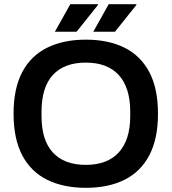

<svg xmlns="http://www.w3.org/2000/svg" viewBox="-20 -888 822 920"><path d="M391 12Q284 12 206 -26.5Q128 -65 86.5 -144Q45 -223 45 -343Q45 -464 86.5 -542.5Q128 -621 206 -659.5Q284 -698 391 -698Q499 -698 576.5 -659.5Q654 -621 695.5 -542.5Q737 -464 737 -343Q737 -223 695.5 -144Q654 -65 576.5 -26.5Q499 12 391 12ZM391 -98Q443 -98 482.5 -113Q522 -128 549 -157.5Q576 -187 590 -230.5Q604 -274 604 -331V-353Q604 -411 590 -455Q576 -499 549 -528.5Q522 -558 482.5 -573Q443 -588 391 -588Q339 -588 299.5 -573Q260 -558 233 -528.5Q206 -499 192.5 -455Q179 -411 179 -353V-331Q179 -274 192.5 -230.5Q206 -187 233 -157.5Q260 -128 299.5 -113Q339 -98 391 -98ZM427 -736 501 -868H633L634 -865L531 -736ZM243 -736 317 -868H449L450 -865L347 -736Z"/></svg>

Font: Archivo SemiBold
Style: Regular
Weight: 600
Designer: Hector Gatti
Foundry: Omnibus-Type
Version: Version 2.001